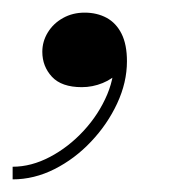

<svg xmlns="http://www.w3.org/2000/svg" viewBox="-57 -128 292 304"><path d="M-37 156V136Q-7.5 136 22 120.5Q51.5 105 75.5 79Q99.5 53 112.8 21.5Q126 -10 123 -42H142Q142 -26.5 131.8 -14.8Q121.5 -3 105.5 3.5Q89.5 10 72.5 10Q40.5 10 25.2 -6.5Q10 -23 10 -46Q10 -62.5 18.8 -76.8Q27.5 -91 42.8 -99.5Q58 -108 77 -108Q96.5 -108 111.8 -99.8Q127 -91.5 135.5 -74.5Q144 -57.5 144 -31Q144 2.5 128.5 35.8Q113 69 87.2 96.2Q61.5 123.5 29.2 139.8Q-3 156 -37 156Z"/></svg>

Font: Bodoni Moda 11pt
Style: Italic
Weight: 400
Italic angle: -13°
Version: Version 2.004